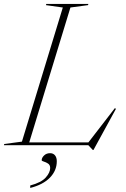

<svg xmlns="http://www.w3.org/2000/svg" viewBox="-63 -735 640 972"><path d="M293.5 -697 85 -14H384.5L518.5 -187.5L524 -184L410 24.5H407L384 0H-43L-41.5 -6L48 -18L255 -697L169.5 -709L171.5 -715H384.5L382.5 -709ZM148 76Q148 64 160 52.2Q172 40.5 190.5 40.5Q206.5 40.5 215.5 51.5Q224.5 62.5 224.5 81.5Q224.5 128.5 189.8 164.2Q155 200 90 216.5V204Q146 189 168.5 163.8Q191 138.5 191 115.5Q191 100 180.2 93Q169.5 86 158.8 83Q148 80 148 76Z"/></svg>

Font: Newsreader Display ExtraLight
Style: Italic
Weight: 275
Italic angle: -17°
Designer: Hugues Gentile
Foundry: Production Type
Version: Version 1.001